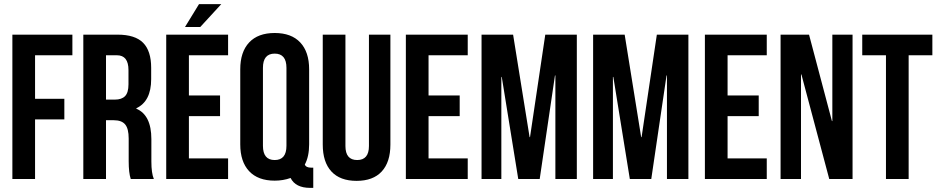

<svg xmlns="http://www.w3.org/2000/svg" viewBox="-20 -868 4549 931"><path d="M150 -600V-389H292V-289H150V0H40V-700H331V-600Z M726 0H614Q604 -30 604 -86V-196Q604 -244 587 -264.5Q570 -285 532 -285H494V0H384V-700H550Q635 -700 674 -660.5Q713 -621 713 -539V-484Q713 -377 641 -343V-341Q714 -310 714 -193V-85Q714 -28 726 0ZM547 -600H494V-385H537Q570 -385 586.5 -402Q603 -419 603 -459V-528Q603 -600 547 -600Z M896 -600V-405H1047V-305H896V-100H1086V0H786V-700H1086V-600ZM945 -848H1053L951 -737H877Z M1145 -168V-532Q1145 -616 1188 -662Q1231 -708 1312 -708Q1393 -708 1436 -662Q1479 -616 1479 -532V-168Q1479 -109 1458 -70Q1464 -55 1489 -55H1499V43H1484Q1413 43 1389 -5Q1353 8 1312 8Q1231 8 1188 -38Q1145 -84 1145 -168ZM1255 -539V-161Q1255 -92 1312 -92Q1369 -92 1369 -161V-539Q1369 -608 1312 -608Q1255 -608 1255 -539Z M1545 -700H1655V-160Q1655 -92 1712 -92Q1769 -92 1769 -160V-700H1873V-167Q1873 -82 1831 -36.5Q1789 9 1709 9Q1629 9 1587 -36.5Q1545 -82 1545 -167Z M2058 -600V-405H2209V-305H2058V-100H2248V0H1948V-700H2248V-600Z M2468 -700 2548 -203H2550L2624 -700H2777V0H2673V-502H2671L2597 0H2493L2413 -495H2411V0H2315V-700Z M3009 -700 3089 -203H3091L3165 -700H3318V0H3214V-502H3212L3138 0H3034L2954 -495H2952V0H2856V-700Z M3508 -600V-405H3659V-305H3508V-100H3698V0H3398V-700H3698V-600Z M4001 0 3866 -507H3864V0H3765V-700H3903L4014 -281H4016V-700H4114V0Z M4161 -600V-700H4501V-600H4386V0H4276V-600Z"/></svg>

Font: Bebas Neue
Style: Regular
Weight: 400
Designer: Ryoichi Tsunekawa
Foundry: Ryoichi Tsunekawa
Version: Version 1.400